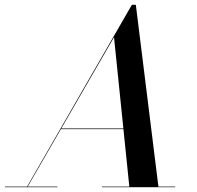

<svg xmlns="http://www.w3.org/2000/svg" viewBox="-66 -785 824 805"><path d="M46 0 487 -765H503.5L598.5 0H476.5L412 -629L48.5 0ZM-45.5 0V-2.5H174.5V0ZM361.5 0V-2.5H668.5V0ZM188.5 -243.5V-246.5H514.5V-243.5Z"/></svg>

Font: Bodoni Moda 72pt Medium
Style: Italic
Weight: 500
Italic angle: -13°
Designer: Owen Earl
Foundry: indestructible type
Version: Version 2.004